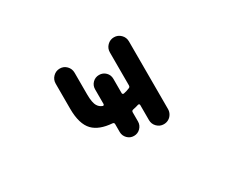

<svg xmlns="http://www.w3.org/2000/svg" viewBox="-93 -790 1185 1013"><g transform="rotate(-30 500.0 -283.5)"><path d="M661.1 -18.6Q637.7 -18.6 620.6 -35.6Q603.5 -52.7 603.5 -77.1V-168.9Q603.5 -172.9 600.6 -174.8Q597.7 -176.8 593.8 -175.8Q579.1 -170.9 559.6 -167Q549.8 -165 549.8 -155.3V-99.6Q549.8 -77.1 533.7 -60.5Q517.6 -43.9 494.1 -43.9Q470.7 -43.9 454.6 -60.5Q438.5 -77.1 438.5 -99.6V-147.5Q438.5 -157.2 428.7 -158.2Q350.6 -164.1 313.5 -202.1Q273.4 -243.2 273.4 -336.9V-489.3Q273.4 -513.7 290.5 -530.8Q307.6 -547.9 331.5 -547.9Q355.5 -547.9 372.1 -530.8Q388.7 -513.7 388.7 -489.3V-357.4Q388.7 -305.7 402.3 -285.2Q411.1 -270.5 428.7 -263.7Q432.6 -261.7 435.5 -264.2Q438.5 -266.6 438.5 -270.5V-359.4Q438.5 -382.8 454.6 -398.9Q470.7 -415 494.1 -415Q517.6 -415 533.7 -398.9Q549.8 -382.8 549.8 -359.4V-271.5Q549.8 -268.6 552.7 -266.1Q555.7 -263.7 559.6 -264.6Q579.1 -268.6 594.7 -275.4Q603.5 -278.3 603.5 -289.1V-489.3Q603.5 -513.7 620.6 -530.8Q637.7 -547.9 661.6 -547.9Q685.5 -547.9 702.6 -530.8Q719.7 -513.7 719.7 -489.3V-77.1Q719.7 -61.5 711.9 -47.9Q704.1 -34.2 690.9 -26.4Q677.7 -18.6 661.1 -18.6Z"/></g></svg>

Font: Rounded-X Mgen+ 1mn medium
Style: Regular
Weight: 500
Designer: [Source Han Sans]
Ryoko NISHIZUKA  (kana & ideographs); Paul D. Hunt (Latin, Greek & Cyrillic); Wenlong ZHANG  (bopomofo
Version: Version 1.059.20150602